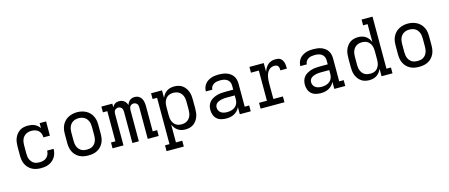

<svg xmlns="http://www.w3.org/2000/svg" viewBox="-54 -1442 5508 2355"><g transform="rotate(-15 2700.0 -265.0)"><path d="M298 8Q269 8 240.5 2.5Q212 -3 186.5 -16.5Q161 -30 141 -51Q121 -72 108.5 -98Q96 -124 91.5 -152.5Q87 -181 87 -210V-320Q87 -347 90.5 -374.5Q94 -402 104 -427Q114 -452 131 -474Q148 -496 170.5 -511Q193 -526 220 -532Q247 -538 275 -538Q296 -538 317.5 -534.5Q339 -531 358.5 -522Q378 -513 394.5 -499Q411 -485 423 -467V-530H505V-349H423Q423 -373 415 -396Q407 -419 389.5 -435Q372 -451 348.5 -458Q325 -465 301 -465Q283 -465 264.5 -461Q246 -457 230 -447.5Q214 -438 201.5 -424Q189 -410 182 -392.5Q175 -375 172 -357Q169 -339 169 -320V-210Q169 -192 171.5 -173.5Q174 -155 181.5 -138Q189 -121 200.5 -106.5Q212 -92 227.5 -82.5Q243 -73 261 -69.5Q279 -66 298 -66Q322 -66 345.5 -72Q369 -78 387.5 -94Q406 -110 415.5 -133Q425 -156 425 -181Q425 -181 425 -181Q425 -181 425 -181H507Q507 -181 507 -181Q507 -181 507 -181Q507 -154 500.5 -128Q494 -102 480 -79.5Q466 -57 446 -39.5Q426 -22 401.5 -11Q377 0 350.5 4Q324 8 298 8Z M900 8Q871 8 842.5 3Q814 -2 788 -15.5Q762 -29 741.5 -50.5Q721 -72 708.5 -98Q696 -124 691.5 -152.5Q687 -181 687 -210V-320Q687 -349 691.5 -377.5Q696 -406 709 -432.5Q722 -459 742 -480Q762 -501 788 -514.5Q814 -528 842.5 -534.5Q871 -541 900 -541Q929 -541 957.5 -534.5Q986 -528 1012 -514.5Q1038 -501 1058 -480Q1078 -459 1091 -432.5Q1104 -406 1108.5 -377.5Q1113 -349 1113 -320V-210Q1113 -181 1108.5 -152.5Q1104 -124 1091.5 -98Q1079 -72 1058.5 -50.5Q1038 -29 1012 -15.5Q986 -2 957.5 3Q929 8 900 8ZM900 -66Q918 -66 936.5 -69.5Q955 -73 971 -82.5Q987 -92 999 -106.5Q1011 -121 1018 -138Q1025 -155 1028 -173.5Q1031 -192 1031 -210V-320Q1031 -339 1028 -357.5Q1025 -376 1017.5 -393Q1010 -410 998 -424.5Q986 -439 970 -448Q954 -457 935.5 -461Q917 -465 898 -465Q880 -465 862 -460.5Q844 -456 828 -446.5Q812 -437 800.5 -423Q789 -409 782 -392Q775 -375 772 -356.5Q769 -338 769 -320V-210Q769 -192 772 -173.5Q775 -155 782 -138Q789 -121 801 -106.5Q813 -92 829 -82.5Q845 -73 863.5 -69.5Q882 -66 900 -66Z M1207 0V-74H1263V-457H1207V-530H1346V-484Q1352 -496 1361 -506.5Q1370 -517 1381.5 -524.5Q1393 -532 1406.5 -535Q1420 -538 1434 -538Q1434 -538 1434 -538Q1434 -538 1434 -538Q1451 -538 1467.5 -533Q1484 -528 1497 -517.5Q1510 -507 1519 -492.5Q1528 -478 1533 -462Q1538 -478 1546.5 -492.5Q1555 -507 1568 -517.5Q1581 -528 1597 -533Q1613 -538 1630 -538Q1630 -538 1630 -538Q1630 -538 1630 -538Q1646 -538 1662.5 -533.5Q1679 -529 1692 -518.5Q1705 -508 1714 -493.5Q1723 -479 1728 -463Q1733 -447 1735 -430.5Q1737 -414 1737 -397V-74H1793V0H1654V-397Q1654 -410 1651.5 -422.5Q1649 -435 1641.5 -444.5Q1634 -454 1622 -459.5Q1610 -465 1598 -465Q1585 -465 1573.5 -459.5Q1562 -454 1554.5 -444.5Q1547 -435 1544 -422.5Q1541 -410 1541 -397V0H1459V-397Q1459 -410 1456 -422.5Q1453 -435 1445.5 -444.5Q1438 -454 1426.5 -459.5Q1415 -465 1402 -465Q1390 -465 1378 -459.5Q1366 -454 1358.5 -444.5Q1351 -435 1348.5 -422.5Q1346 -410 1346 -397V0Z M1838 205V131H1895V-457H1838V-530H1977V-435Q1987 -458 2002 -478Q2017 -498 2037.5 -512Q2058 -526 2083 -532Q2108 -538 2133 -538Q2159 -538 2185.5 -531.5Q2212 -525 2234 -509.5Q2256 -494 2272 -472Q2288 -450 2297.5 -425Q2307 -400 2310 -373.5Q2313 -347 2313 -320V-210Q2313 -183 2310 -156.5Q2307 -130 2297.5 -105Q2288 -80 2272 -58Q2256 -36 2234 -20.5Q2212 -5 2185.5 1.5Q2159 8 2133 8Q2108 8 2083 2Q2058 -4 2037.5 -18Q2017 -32 2002 -52Q1987 -72 1977 -95V131H2057V205ZM2101 -65Q2119 -65 2137.5 -69Q2156 -73 2171.5 -82.5Q2187 -92 2199 -106.5Q2211 -121 2218 -138Q2225 -155 2228 -173.5Q2231 -192 2231 -210V-320Q2231 -338 2228 -356.5Q2225 -375 2218 -392Q2211 -409 2199 -423.5Q2187 -438 2171.5 -447.5Q2156 -457 2137.5 -461Q2119 -465 2101 -465Q2083 -465 2065 -460.5Q2047 -456 2032 -446.5Q2017 -437 2006 -422Q1995 -407 1988.5 -390.5Q1982 -374 1979.5 -356Q1977 -338 1977 -320V-210Q1977 -192 1979.5 -174Q1982 -156 1988.5 -139.5Q1995 -123 2006 -108Q2017 -93 2032 -83.5Q2047 -74 2065 -69.5Q2083 -65 2101 -65Z M2651 8Q2619 8 2587.5 0Q2556 -8 2532.5 -29Q2509 -50 2498 -81Q2487 -112 2487 -143Q2487 -171 2495 -197.5Q2503 -224 2521 -244.5Q2539 -265 2563 -278Q2587 -291 2613 -299Q2639 -307 2666 -309.5Q2693 -312 2721 -312H2823V-365Q2823 -388 2813 -409Q2803 -430 2784.5 -442.5Q2766 -455 2743.5 -459.5Q2721 -464 2699 -464Q2677 -464 2656 -460.5Q2635 -457 2617 -446.5Q2599 -436 2587 -417.5Q2575 -399 2575 -378Q2575 -378 2575 -378Q2575 -378 2575 -378H2493Q2493 -378 2493 -378.5Q2493 -379 2493 -379Q2493 -403 2500.5 -426.5Q2508 -450 2523 -469.5Q2538 -489 2558.5 -502.5Q2579 -516 2602 -524Q2625 -532 2649.5 -535Q2674 -538 2699 -538Q2724 -538 2749.5 -534.5Q2775 -531 2799 -522.5Q2823 -514 2844 -498.5Q2865 -483 2879 -462Q2893 -441 2899 -416Q2905 -391 2905 -365V-74H2962V0H2823V-90Q2812 -66 2793.5 -46.5Q2775 -27 2752 -14.5Q2729 -2 2703 3Q2677 8 2651 8ZM2682 -65Q2709 -65 2735 -72Q2761 -79 2782 -95.5Q2803 -112 2813 -137Q2823 -162 2823 -189V-239H2721Q2704 -239 2688 -238Q2672 -237 2656 -233.5Q2640 -230 2624.5 -224Q2609 -218 2596 -208.5Q2583 -199 2576 -184Q2569 -169 2569 -152Q2569 -132 2578.5 -113.5Q2588 -95 2605 -84Q2622 -73 2642 -69Q2662 -65 2682 -65Z M3087 0V-74H3187V-457H3087V-530H3269V-420Q3278 -444 3290.5 -466Q3303 -488 3321.5 -504.5Q3340 -521 3364 -529.5Q3388 -538 3413 -538Q3432 -538 3450 -535.5Q3468 -533 3482.5 -522.5Q3497 -512 3506 -496Q3515 -480 3519.5 -462.5Q3524 -445 3524.5 -427Q3525 -409 3525 -391H3443Q3443 -404 3441.5 -418Q3440 -432 3432.5 -444Q3425 -456 3411.5 -460Q3398 -464 3385 -464Q3364 -464 3345 -456Q3326 -448 3312.5 -433Q3299 -418 3290.5 -399.5Q3282 -381 3277.5 -361.5Q3273 -342 3271 -321.5Q3269 -301 3269 -281V-74H3390V0Z M3851 8Q3819 8 3787.5 0Q3756 -8 3732.5 -29Q3709 -50 3698 -81Q3687 -112 3687 -143Q3687 -171 3695 -197.5Q3703 -224 3721 -244.5Q3739 -265 3763 -278Q3787 -291 3813 -299Q3839 -307 3866 -309.5Q3893 -312 3921 -312H4023V-365Q4023 -388 4013 -409Q4003 -430 3984.5 -442.5Q3966 -455 3943.5 -459.5Q3921 -464 3899 -464Q3877 -464 3856 -460.5Q3835 -457 3817 -446.5Q3799 -436 3787 -417.5Q3775 -399 3775 -378Q3775 -378 3775 -378Q3775 -378 3775 -378H3693Q3693 -378 3693 -378.5Q3693 -379 3693 -379Q3693 -403 3700.5 -426.5Q3708 -450 3723 -469.5Q3738 -489 3758.5 -502.5Q3779 -516 3802 -524Q3825 -532 3849.5 -535Q3874 -538 3899 -538Q3924 -538 3949.5 -534.5Q3975 -531 3999 -522.5Q4023 -514 4044 -498.5Q4065 -483 4079 -462Q4093 -441 4099 -416Q4105 -391 4105 -365V-74H4162V0H4023V-90Q4012 -66 3993.5 -46.5Q3975 -27 3952 -14.5Q3929 -2 3903 3Q3877 8 3851 8ZM3882 -65Q3909 -65 3935 -72Q3961 -79 3982 -95.5Q4003 -112 4013 -137Q4023 -162 4023 -189V-239H3921Q3904 -239 3888 -238Q3872 -237 3856 -233.5Q3840 -230 3824.5 -224Q3809 -218 3796 -208.5Q3783 -199 3776 -184Q3769 -169 3769 -152Q3769 -132 3778.5 -113.5Q3788 -95 3805 -84Q3822 -73 3842 -69Q3862 -65 3882 -65Z M4467 8Q4441 8 4414.5 1.5Q4388 -5 4366 -20.5Q4344 -36 4328 -58Q4312 -80 4302.5 -105Q4293 -130 4290 -156.5Q4287 -183 4287 -210V-320Q4287 -347 4290 -373.5Q4293 -400 4302.5 -425Q4312 -450 4328 -472Q4344 -494 4366 -509.5Q4388 -525 4414.5 -531.5Q4441 -538 4467 -538Q4492 -538 4517 -532Q4542 -526 4562.5 -512Q4583 -498 4598 -478Q4613 -458 4623 -435V-662H4566V-735H4705V-74H4762V0H4623V-95Q4613 -72 4598 -52Q4583 -32 4562.5 -18Q4542 -4 4517 2Q4492 8 4467 8ZM4499 -66Q4517 -66 4535 -70Q4553 -74 4568 -83.5Q4583 -93 4594 -108Q4605 -123 4611.5 -139.5Q4618 -156 4620.5 -174Q4623 -192 4623 -210V-320Q4623 -338 4620.5 -356Q4618 -374 4611.5 -390.5Q4605 -407 4594 -422Q4583 -437 4568 -446.5Q4553 -456 4535 -460.5Q4517 -465 4499 -465Q4481 -465 4462.5 -461Q4444 -457 4428.5 -447.5Q4413 -438 4401 -423.5Q4389 -409 4382 -392Q4375 -375 4372 -356.5Q4369 -338 4369 -320V-210Q4369 -192 4372 -173.5Q4375 -155 4382 -138Q4389 -121 4401 -106.5Q4413 -92 4428.5 -82.5Q4444 -73 4462.5 -69.5Q4481 -66 4499 -66Z M5100 8Q5071 8 5042.5 3Q5014 -2 4988 -15.5Q4962 -29 4941.5 -50.5Q4921 -72 4908.5 -98Q4896 -124 4891.5 -152.5Q4887 -181 4887 -210V-320Q4887 -349 4891.5 -377.5Q4896 -406 4909 -432.5Q4922 -459 4942 -480Q4962 -501 4988 -514.5Q5014 -528 5042.5 -534.5Q5071 -541 5100 -541Q5129 -541 5157.5 -534.5Q5186 -528 5212 -514.5Q5238 -501 5258 -480Q5278 -459 5291 -432.5Q5304 -406 5308.5 -377.5Q5313 -349 5313 -320V-210Q5313 -181 5308.5 -152.5Q5304 -124 5291.5 -98Q5279 -72 5258.5 -50.5Q5238 -29 5212 -15.5Q5186 -2 5157.5 3Q5129 8 5100 8ZM5100 -66Q5118 -66 5136.5 -69.5Q5155 -73 5171 -82.5Q5187 -92 5199 -106.5Q5211 -121 5218 -138Q5225 -155 5228 -173.5Q5231 -192 5231 -210V-320Q5231 -339 5228 -357.5Q5225 -376 5217.5 -393Q5210 -410 5198 -424.5Q5186 -439 5170 -448Q5154 -457 5135.5 -461Q5117 -465 5098 -465Q5080 -465 5062 -460.5Q5044 -456 5028 -446.5Q5012 -437 5000.5 -423Q4989 -409 4982 -392Q4975 -375 4972 -356.5Q4969 -338 4969 -320V-210Q4969 -192 4972 -173.5Q4975 -155 4982 -138Q4989 -121 5001 -106.5Q5013 -92 5029 -82.5Q5045 -73 5063.5 -69.5Q5082 -66 5100 -66Z"/></g></svg>

Font: Iosevka Curly Slab Extended
Style: Regular
Weight: 400
Width: 7
Monospace: yes
Designer: Belleve Invis
Foundry: Belleve Invis
Version: Version 11.1.0; ttfautohint (v1.8.3)